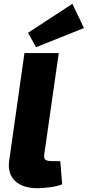

<svg xmlns="http://www.w3.org/2000/svg" viewBox="-20 -980 463 1013"><path d="M362 -960 128 -807 170 -731 423 -832ZM290 -700H109L28 -129C17 -41 74 13 177 13C208 13 279 7 308 -8L298 -130H256C218 -130 209 -138 214 -169Z"/></svg>

Font: Exo 2 Extra Bold
Style: Italic
Weight: 800
Italic angle: -8°
Designer: Natanael Gama
Version: Version 1.001;PS 001.001;hotconv 1.0.88;makeotf.lib2.5.64775